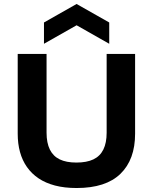

<svg xmlns="http://www.w3.org/2000/svg" viewBox="-20 -931 768 965"><path d="M365 14Q304 14 256.5 1.5Q209 -11 174 -34.5Q139 -58 115.5 -91.5Q92 -125 80.5 -167Q69 -209 69 -259V-660H214V-264Q214 -213 230.5 -179.5Q247 -146 280 -130Q313 -114 364 -114Q416 -114 449.5 -130Q483 -146 499.5 -179.5Q516 -213 516 -264V-660H659V-259Q659 -129 585.5 -57.5Q512 14 365 14ZM201 -711V-818L365 -911L529 -818V-711L365 -804Z"/></svg>

Font: Bricolage Grotesque 96pt ExtraBold
Style: Bold
Weight: 700
Version: Version 1.001;gftools[0.9.33.dev8+g029e19f]